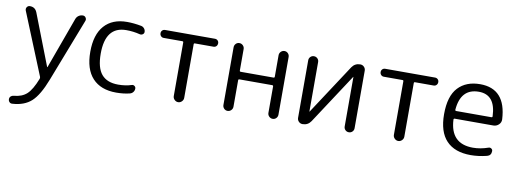

<svg xmlns="http://www.w3.org/2000/svg" viewBox="-60 -876 3901 1450"><g transform="rotate(10 1890.0 -150.5)"><path d="M71 168Q134 163 171 129Q208 95 242 8Q245 0 242 -8L49 -482Q44 -496 52 -508Q60 -520 75 -520Q115 -520 130 -482L282 -90Q282 -89 283 -89Q285 -89 285 -90L428 -483Q434 -500 448.5 -510Q463 -520 481 -520Q495 -520 503 -508Q511 -496 506 -483L319 0Q271 125 216.5 174.5Q162 224 70 229Q57 230 48.5 221Q40 212 40 199Q40 186 49 177.5Q58 169 71 168Z M828 10Q710 10 646.5 -58.5Q583 -127 583 -260Q583 -392 644.5 -461Q706 -530 818 -530Q870 -530 928 -519Q942 -516 951.5 -504.5Q961 -493 961 -478Q961 -466 950.5 -459Q940 -452 928 -455Q877 -468 823 -468Q663 -468 663 -260Q663 -152 705 -102Q747 -52 833 -52Q889 -52 935 -67Q946 -71 956 -64Q966 -57 966 -45Q966 -30 957 -18Q948 -6 933 -2Q886 10 828 10Z M1111 -459Q1098 -459 1089.5 -468Q1081 -477 1081 -490Q1081 -503 1089.5 -511.5Q1098 -520 1111 -520H1493Q1506 -520 1514.5 -511.5Q1523 -503 1523 -490Q1523 -477 1514.5 -468Q1506 -459 1493 -459H1350Q1342 -459 1342 -451V-40Q1342 -24 1330 -12Q1318 0 1302 0Q1286 0 1274 -12Q1262 -24 1262 -40V-451Q1262 -459 1254 -459Z M1643 -39V-481Q1643 -497 1654 -508.5Q1665 -520 1681 -520Q1697 -520 1708.5 -508.5Q1720 -497 1720 -481V-316Q1720 -308 1729 -308H1979Q1988 -308 1988 -316V-481Q1988 -497 1999.5 -508.5Q2011 -520 2027 -520Q2043 -520 2054 -508.5Q2065 -497 2065 -481V-39Q2065 -23 2054 -11.5Q2043 0 2027 0Q2011 0 1999.5 -11.5Q1988 -23 1988 -39V-242Q1988 -250 1979 -250H1729Q1720 -250 1720 -242V-39Q1720 -23 1708.5 -11.5Q1697 0 1681 0Q1665 0 1654 -11.5Q1643 -23 1643 -39Z M2256 0Q2239 0 2227 -12Q2215 -24 2215 -41V-482Q2215 -498 2226 -509Q2237 -520 2253 -520Q2269 -520 2280 -509Q2291 -498 2291 -482V-103L2292 -102L2293 -103L2544 -486Q2567 -520 2608 -520Q2625 -520 2637 -508Q2649 -496 2649 -479V-38Q2649 -22 2638 -11Q2627 0 2611 0Q2595 0 2584 -11Q2573 -22 2573 -38V-417L2572 -418L2571 -417L2320 -34Q2297 0 2256 0Z M2799 -459Q2786 -459 2777.5 -468Q2769 -477 2769 -490Q2769 -503 2777.5 -511.5Q2786 -520 2799 -520H3181Q3194 -520 3202.5 -511.5Q3211 -503 3211 -490Q3211 -477 3202.5 -468Q3194 -459 3181 -459H3038Q3030 -459 3030 -451V-40Q3030 -24 3018 -12Q3006 0 2990 0Q2974 0 2962 -12Q2950 -24 2950 -40V-451Q2950 -459 2942 -459Z M3526 -472Q3387 -472 3374 -307Q3374 -299 3383 -299H3652Q3660 -299 3660 -307Q3654 -472 3526 -472ZM3547 10Q3424 10 3360 -57.5Q3296 -125 3296 -260Q3296 -399 3357.5 -464.5Q3419 -530 3526 -530Q3723 -530 3735 -297Q3736 -273 3718.5 -256.5Q3701 -240 3677 -240H3381Q3373 -240 3373 -231Q3382 -48 3554 -48Q3611 -48 3671 -69Q3682 -73 3692 -66.5Q3702 -60 3702 -48Q3702 -14 3671 -6Q3607 10 3547 10Z"/></g></svg>

Font: Rounded Mplus 1c
Style: Regular
Weight: 400
Version: Version 1.059.20150529